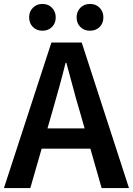

<svg xmlns="http://www.w3.org/2000/svg" viewBox="-22 -955 675 975"><path d="M-2 0 239 -739H393L633 0H494L382 -393Q364 -452 348 -514Q332 -576 315 -636H311Q296 -575 279 -513.5Q262 -452 245 -393L132 0ZM140 -200V-303H489V-200ZM193 -799Q164 -799 145 -818Q126 -837 126 -867Q126 -896 145 -915.5Q164 -935 193 -935Q223 -935 242 -915.5Q261 -896 261 -867Q261 -837 242 -818Q223 -799 193 -799ZM435 -799Q405 -799 386 -818Q367 -837 367 -867Q367 -896 386 -915.5Q405 -935 435 -935Q465 -935 484 -915.5Q503 -896 503 -867Q503 -837 484 -818Q465 -799 435 -799Z"/></svg>

Font: Noto Sans KR SemiBold
Style: Regular
Weight: 600
Designer: Ryoko NISHIZUKA  (kana, bopomofo & ideographs); Paul D. Hunt (Latin, Greek & Cyrillic); Sandoll Communications , Soo-you
Foundry: Adobe
Version: Version 2.004-H2;hotconv 1.0.118;makeotfexe 2.5.65603